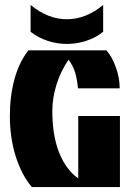

<svg xmlns="http://www.w3.org/2000/svg" viewBox="-20 -758 540 778"><path d="M109 0Q67 -50 43.5 -125Q20 -200 20 -288Q20 -370 39 -438.5Q58 -507 95 -554H411Q432 -532 448.5 -488Q465 -444 465 -400H296Q292 -441 283.5 -467Q275 -493 258 -516Q227 -472 209.5 -417Q192 -362 192 -309Q192 -209 219.5 -140Q247 -71 297 -35V-288H466V0ZM104 -629V-738Q174 -680 251 -680Q328 -680 398 -738V-629Q366 -604 328 -592Q290 -580 251 -580Q212 -580 174.5 -592Q137 -604 104 -629Z"/></svg>

Font: Tac One
Style: Regular
Weight: 400
Designer: Oluseyi Olusanya, David Udoh, Eyiyemi Adegbite, Mirko Velimirović
Version: Version 1.003; ttfautohint (v1.8.4.7-5d5b)